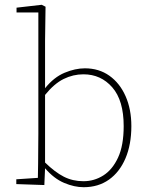

<svg xmlns="http://www.w3.org/2000/svg" viewBox="-20 -768 620 801"><path d="M48 0V-20L138 -26Q139 -52 139 -85Q139 -118 139.5 -151Q140 -184 140 -210V-716H49V-736L154 -748L170 -740L168 -598V-400Q205 -446 249.5 -464.5Q294 -483 334 -483Q393 -483 436.5 -452Q480 -421 504 -366.5Q528 -312 528 -242Q528 -165 503.5 -107.5Q479 -50 434.5 -18.5Q390 13 329 13Q290 13 247.5 -5Q205 -23 168 -66L165 4ZM328 -458Q285 -458 245.5 -438.5Q206 -419 168 -372V-90Q209 -50 246 -31Q283 -12 328 -12Q373 -12 411 -36Q449 -60 472.5 -110.5Q496 -161 496 -242Q496 -349 448.5 -403.5Q401 -458 328 -458Z"/></svg>

Font: Source Serif 4 ExtraLight
Style: Regular
Weight: 200
Designer: Frank Grießhammer
Foundry: Adobe
Version: Version 4.005;hotconv 1.1.0;makeotfexe 2.6.0